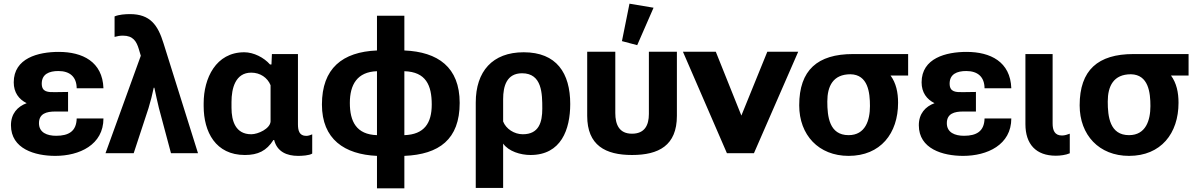

<svg xmlns="http://www.w3.org/2000/svg" viewBox="-20 -833 6501 1044"><path d="M280.8 14.6C411.6 14.6 542.5 -45.4 542.5 -189H397C395.5 -119.1 353.5 -94.7 285.2 -94.7C236.3 -94.7 191.9 -111.8 191.9 -163.1C191.9 -215.8 233.4 -226.6 280.3 -226.6H350.1V-333L280.3 -332C241.7 -331.5 207 -331.5 207 -378.4C207 -429.7 246.6 -446.8 297.4 -446.8C359.9 -446.8 396.5 -415 397 -353H542.5C537.6 -497.6 428.7 -550.8 299.3 -550.8C188 -550.8 54.7 -517.1 54.7 -385.3C54.7 -330.1 82.5 -293 125 -272C74.7 -253.4 39.6 -214.8 39.6 -151.9C39.6 -23.4 169.9 14.6 280.8 14.6Z M553.7 0H707L787.6 -245.1C798.8 -281.2 808.1 -318.8 815.9 -356H819.3C827.1 -319.8 835 -282.2 843.8 -246.6L909.7 0H1056.6L869.1 -597.7C838.4 -696.8 796.9 -756.3 686.5 -756.3C661.1 -756.3 626.5 -753.9 603 -743.7V-632.3C617.7 -636.7 632.3 -639.2 648.4 -639.2C704.1 -639.2 722.2 -607.9 734.9 -565.9L745.6 -529.8Z M1311.5 9.8C1382.8 9.8 1429.2 -12.7 1466.8 -71.8H1470.7C1486.8 -7.3 1540.5 14.6 1601.1 14.6C1620.6 14.6 1661.6 12.7 1677.7 2V-102.5C1667 -98.1 1656.7 -94.2 1645 -94.2C1606.9 -94.2 1600.1 -124 1600.1 -157.7V-539.1H1458.5L1456.1 -482.4H1448.2C1415.5 -520 1359.4 -548.8 1308.1 -548.8C1153.8 -548.8 1087.4 -407.2 1087.4 -271.5V-255.9C1087.4 -115.2 1152.8 9.8 1311.5 9.8ZM1346.2 -103C1261.2 -103 1238.8 -174.3 1238.8 -246.6V-278.8C1238.8 -352.5 1259.8 -438 1346.2 -438C1395 -438 1434.6 -410.6 1451.2 -369.6V-171.9C1448.2 -133.3 1383.8 -103 1346.2 -103Z M2029.8 190.9H2178.7V14.6C2367.7 6.8 2479.5 -75.2 2479.5 -273.4C2479.5 -468.3 2360.8 -550.8 2178.7 -558.6V-747.6H2029.8V-558.6C1841.8 -550.8 1730.5 -461.4 1730.5 -264.6C1730.5 -75.7 1853.5 6.8 2029.8 14.6ZM2029.8 -98.1C1918 -101.6 1882.3 -171.9 1882.3 -273.4C1882.3 -373 1922.4 -442.4 2029.8 -445.8ZM2178.7 -98.1V-445.8C2295.9 -442.4 2327.6 -369.6 2327.6 -264.6C2327.6 -163.1 2286.6 -101.6 2178.7 -98.1Z M2566.9 189H2715.8V-52.2C2745.6 -9.8 2810.5 9.8 2864.7 9.8C3031.2 9.8 3080.6 -128.9 3080.6 -267.6C3080.6 -435.5 3006.3 -548.8 2827.6 -548.8C2657.7 -548.8 2566.9 -444.8 2566.9 -275.4ZM2822.8 -103C2775.9 -103 2731.4 -132.3 2715.8 -172.4V-293.9C2715.8 -365.7 2735.8 -434.6 2818.8 -434.6C2928.2 -434.6 2928.7 -322.3 2928.7 -242.2C2928.7 -168 2910.2 -103 2822.8 -103Z M3416.5 9.8C3561.5 9.8 3660.6 -41.5 3660.6 -203.1V-551.8H3508.3V-213.4C3508.3 -151.4 3484.9 -106 3416.5 -106C3346.7 -106 3325.7 -155.8 3325.7 -218.3V-551.8H3172.9V-203.1C3172.9 -42.5 3272 9.8 3416.5 9.8ZM3444.8 -587.4 3533.7 -791 3402.8 -813 3361.8 -609.4Z M4079.6 0 4320.3 -551.8H4152.3L4011.2 -204.6L3872.1 -551.8H3693.4L3932.6 0Z M4594.2 14.6C4768.1 14.6 4863.3 -107.9 4863.3 -273.9C4863.3 -330.6 4852.5 -381.3 4822.3 -422.4H4918V-539.1H4618.2C4425.3 -539.1 4325.7 -452.1 4325.7 -260.3C4325.7 -98.6 4431.6 14.6 4594.2 14.6ZM4594.2 -98.1C4489.3 -98.1 4478.5 -199.2 4478.5 -280.8C4478.5 -364.7 4509.8 -429.2 4604.5 -429.2C4700.2 -427.2 4710.4 -329.6 4710.4 -256.3C4710.4 -179.7 4686 -98.1 4594.2 -98.1Z M5217.3 14.6C5348.1 14.6 5479 -45.4 5479 -189H5333.5C5332 -119.1 5290 -94.7 5221.7 -94.7C5172.9 -94.7 5128.4 -111.8 5128.4 -163.1C5128.4 -215.8 5169.9 -226.6 5216.8 -226.6H5286.6V-333L5216.8 -332C5178.2 -331.5 5143.6 -331.5 5143.6 -378.4C5143.6 -429.7 5183.1 -446.8 5233.9 -446.8C5296.4 -446.8 5333 -415 5333.5 -353H5479C5474.1 -497.6 5365.2 -550.8 5235.8 -550.8C5124.5 -550.8 4991.2 -517.1 4991.2 -385.3C4991.2 -330.1 5019 -293 5061.5 -272C5011.2 -253.4 4976.1 -214.8 4976.1 -151.9C4976.1 -23.4 5106.4 14.6 5217.3 14.6Z M5721.2 13.7C5744.6 13.7 5775.9 9.8 5796.9 0.5V-106C5783.7 -101.1 5769.5 -96.2 5754.4 -96.2C5714.4 -96.2 5703.6 -125 5703.6 -161.6V-539.1H5555.7V-158.2C5555.7 -48.3 5613.8 13.7 5721.2 13.7Z M6119.1 14.6C6293 14.6 6388.2 -107.9 6388.2 -273.9C6388.2 -330.6 6377.4 -381.3 6347.2 -422.4H6442.9V-539.1H6143.1C5950.2 -539.1 5850.6 -452.1 5850.6 -260.3C5850.6 -98.6 5956.5 14.6 6119.1 14.6ZM6119.1 -98.1C6014.2 -98.1 6003.4 -199.2 6003.4 -280.8C6003.4 -364.7 6034.7 -429.2 6129.4 -429.2C6225.1 -427.2 6235.4 -329.6 6235.4 -256.3C6235.4 -179.7 6210.9 -98.1 6119.1 -98.1Z"/></svg>

Font: Winston ExtraBold
Style: Regular
Weight: 800
Designer: Vernon Adams, Kim Jin-seong, David Berlow, Cristiano Sobral
Foundry: The Winston Project Authors
Version: Version 3.004